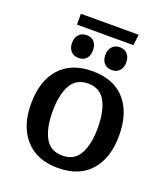

<svg xmlns="http://www.w3.org/2000/svg" viewBox="-140 -855 842 965"><g transform="rotate(20 281.0 -372.0)"><path d="M45 -246Q45 -367 106 -436Q167 -505 281 -505Q395 -505 455.5 -436Q516 -367 516 -246Q516 -126 455.5 -57Q395 12 281 12Q168 12 106.5 -57.5Q45 -127 45 -246ZM402 -246Q402 -335 373.5 -387Q345 -439 281 -439Q217 -439 188.5 -387Q160 -335 160 -246Q160 -158 188.5 -106Q217 -54 281 -54Q345 -54 373.5 -106Q402 -158 402 -246ZM312 -603Q312 -631 327 -648Q342 -665 368 -665Q394 -665 409 -648.5Q424 -632 424 -603Q424 -576 409 -559.5Q394 -543 368 -543Q342 -543 327 -559.5Q312 -576 312 -603ZM134 -603Q134 -631 149 -648Q164 -665 191 -665Q217 -665 231.5 -648.5Q246 -632 246 -603Q246 -576 231.5 -559.5Q217 -543 191 -543Q164 -543 149 -559.5Q134 -576 134 -603ZM126 -756H435L428 -698H126Z"/></g></svg>

Font: Andada Pro SemiBold
Style: Regular
Weight: 600
Designer: Carolina Giovagnoli
Foundry: Huerta Tipografica
Version: Version 3.005